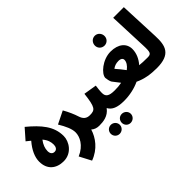

<svg xmlns="http://www.w3.org/2000/svg" viewBox="-83 -1368 2208 2208"><g transform="rotate(-45 1021.0 -263.5)"><path d="M229 5C361 5 434 -112 434 -201C434 -359 339 -469 190 -593L80 -468L131 -427C60 -345 25 -264 25 -192C25 -62 110 5 229 5ZM232 -146C198 -146 179 -169 179 -210C179 -253 196 -300 231 -345C272 -296 283 -255 283 -211C283 -179 268 -146 232 -146Z M464 230C602 179 679 72 710 -30C735 -7 769 5 806 5C858 5 891 -27 891 -78C891 -120 865 -157 816 -157C766 -157 731 -180 712 -243C699 -286 669 -356 634 -417L480 -341C528 -261 560 -192 560 -134C560 -65 516 33 389 87Z M1085 237C1126 237 1160 205 1160 164C1160 123 1126 91 1085 91C1044 91 1013 123 1013 164C1013 205 1044 237 1085 237ZM907 237C947 237 981 205 981 164C981 123 947 91 907 91C866 91 834 123 834 164C834 205 866 237 907 237Z M806 5C871 5 954 -2 1010 -79C1040 -22 1102 5 1211 5C1263 5 1296 -27 1296 -78C1296 -120 1270 -157 1221 -157C1124 -157 1094 -182 1094 -241C1094 -279 1101 -322 1104 -350L945 -376C922 -178 901 -157 816 -157Z M1501 -604C1545 -604 1579 -639 1579 -682C1579 -727 1545 -764 1501 -764C1456 -764 1422 -727 1422 -682C1422 -639 1456 -604 1501 -604Z M1211 5C1303 5 1392 -15 1467 -50C1550 -10 1640 5 1744 5C1792 5 1827 -28 1827 -76C1827 -121 1800 -157 1754 -157C1697 -157 1655 -159 1623 -163C1671 -218 1700 -282 1700 -350C1700 -441 1628 -507 1500 -507C1370 -507 1244 -400 1244 -334C1244 -325 1254 -268 1265 -255C1286 -227 1307 -201 1333 -167C1300 -160 1262 -157 1221 -157ZM1392 -335C1417 -355 1449 -367 1488 -367C1527 -367 1547 -350 1547 -326C1547 -293 1525 -256 1482 -224C1451 -267 1423 -299 1392 -335Z M1742 5C1971 5 1998 -108 1991 -270L1970 -760H1797L1816 -292C1821 -174 1813 -157 1752 -157Z"/></g></svg>

Font: Noto Sans Arabic ExtCond Blk
Style: Regular
Weight: 900
Width: 2
Designer: Monotype Design Team, Nadine Chahine, Nizar Qandah and Khaled Hosny
Foundry: Monotype Imaging Inc.
Version: Version 2.012